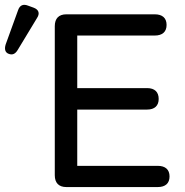

<svg xmlns="http://www.w3.org/2000/svg" viewBox="-145 -758 748 778"><path d="M124 0H494C525 0 542 -15 542 -43C542 -71 525 -86 494 -86H168V-314H451C482 -314 498 -330 498 -357C498 -385 482 -401 451 -401H168V-614H482C513 -614 530 -629 530 -657C530 -685 513 -700 482 -700H124C93 -700 77 -683 77 -652V-48C77 -17 93 0 124 0ZM-122 -578C-128 -559 -124 -545 -110 -540C-95 -534 -83 -539 -73 -556L5 -685C17 -703 13 -719 -9 -727L-31 -735C-51 -743 -65 -737 -72 -716Z"/></svg>

Font: 寒蝉半圆体
Style: Regular
Weight: 400
Designer: Yoshimichi Ohira & Warren
Foundry: ChillType
Version: Version 1.800;Glyphs 3.1.1 (3135)